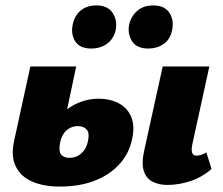

<svg xmlns="http://www.w3.org/2000/svg" viewBox="-20 -672 822 708"><path d="M200 16Q142 16 99.5 -2Q57 -20 38 -58.5Q19 -97 33 -157L92 -427H261L202 -148Q195 -114 205.5 -102Q216 -90 235 -90Q253 -90 266.5 -97Q280 -104 290 -117.5Q300 -131 304 -150Q311 -181 300 -194Q289 -207 266 -207Q257 -207 247.5 -204Q238 -201 229 -194.5Q220 -188 213 -176.5Q206 -165 202 -148L180 -218Q196 -241 214.5 -258Q233 -275 254.5 -286Q276 -297 298.5 -302.5Q321 -308 343 -308Q388 -308 420 -290Q452 -272 465 -238Q478 -204 466 -154Q454 -102 417.5 -63.5Q381 -25 326 -4.5Q271 16 200 16ZM597 10Q567 10 543.5 -1.5Q520 -13 510.5 -41Q501 -69 512 -118L580 -427H752L689 -139Q685 -120 688.5 -109Q692 -98 705 -98Q712 -98 720.5 -100.5Q729 -103 741 -110L760 -49Q726 -19 683 -4.5Q640 10 597 10ZM317 -493Q273 -493 256.5 -521Q240 -549 249 -585Q256 -616 278.5 -634Q301 -652 335 -652Q378 -652 396 -623.5Q414 -595 406 -558Q397 -526 373 -509.5Q349 -493 317 -493ZM527 -493Q483 -493 466 -521.5Q449 -550 457 -585Q466 -616 488.5 -634Q511 -652 545 -652Q588 -652 605.5 -623.5Q623 -595 614 -558Q607 -526 583 -509.5Q559 -493 527 -493Z"/></svg>

Font: Ysabeau Infant Black
Style: Italic
Weight: 900
Italic angle: -12°
Designer: Christian Thalmann (Catharsis Fonts)
Version: Version 2.001;gftools[0.9.30]; featfreeze: ss01,ss02,lnum